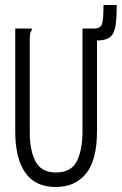

<svg xmlns="http://www.w3.org/2000/svg" viewBox="-20 -737 490 768"><path d="M203 11Q121 11 81 -46.5Q41 -104 41 -211V-623H107V-616Q102 -610 100.5 -603Q99 -596 99 -579V-210Q99 -134 122.5 -90.5Q146 -47 204 -47Q264 -47 287 -91.5Q310 -136 310 -213V-623H368V-214Q368 -96 324 -42.5Q280 11 203 11ZM367 -575 358 -623Q382 -623 388 -641Q394 -659 394 -717H447Q447 -665 442 -633.5Q437 -602 420 -588.5Q403 -575 367 -575Z"/></svg>

Font: Inconsolata SemiCondensed
Style: Regular
Weight: 400
Width: 4
Monospace: yes
Designer: Raph Levien, Cyreal, Brenton Simpson
Foundry: Raph Levien, Cyreal, Google
Version: Version 3.001; ttfautohint (v1.8.2.53-6de2)